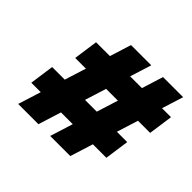

<svg xmlns="http://www.w3.org/2000/svg" viewBox="-161 -903 1107 1107"><g transform="rotate(45 392.5 -350.0)"><path d="M369 0 589 -700H753L533 0ZM75 -140 96 -289H708L687 -140ZM108 0 328 -700H493L273 0ZM153 -420 174 -569H785L764 -420Z"/></g></svg>

Font: Lexend ExtBd
Style: Italic
Weight: 800
Italic angle: -8.13011°
Designer: Bonnie Shaver-Troup, Thomas Jockin
Foundry: Lexend
Version: Version 1.007